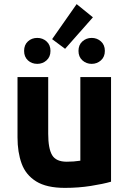

<svg xmlns="http://www.w3.org/2000/svg" viewBox="-20 -900 629 932"><path d="M295 12Q206 12 155.5 -19.5Q105 -51 85 -106Q65 -161 65 -233V-526H214V-251Q214 -179 233 -147Q252 -115 304 -115Q338 -115 370 -120V-526H519V-18Q481 -7 421 2.5Q361 12 295 12ZM296 -663 233 -710 352 -880 431 -816ZM161 -590Q134 -590 115.5 -607Q97 -624 97 -653Q97 -682 115.5 -699Q134 -716 161 -716Q187 -716 206 -699Q225 -682 225 -653Q225 -624 206 -607Q187 -590 161 -590ZM425 -590Q399 -590 380 -607Q361 -624 361 -653Q361 -682 380 -699Q399 -716 425 -716Q451 -716 470 -699Q489 -682 489 -653Q489 -624 470 -607Q451 -590 425 -590Z"/></svg>

Font: Ubuntu Sans ExtraBold
Style: Regular
Weight: 800
Designer: Dalton Maag Ltd
Foundry: Dalton Maag Ltd
Version: Version 1.006; ttfautohint (v1.8.4.7-5d5b)